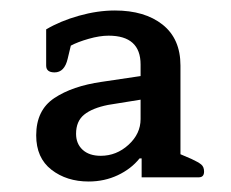

<svg xmlns="http://www.w3.org/2000/svg" viewBox="-20 -663 440 366"><path d="M49 -405Q49 -453 83.5 -476Q118 -499 174 -507L248 -518V-540Q248 -595 187 -595Q170 -595 149 -589Q128 -583 115 -576L109 -551Q103 -525 84 -525Q68 -525 68 -538V-607Q95 -623 130.5 -633Q166 -643 199 -643Q256 -643 290 -616Q324 -589 324 -538V-369L345 -360Q358 -354 363.5 -349.5Q369 -345 369 -336Q369 -325 359 -325H250V-361H246Q230 -341 204.5 -329Q179 -317 149 -317Q107 -317 78 -339.5Q49 -362 49 -405ZM248 -436V-473L186 -463Q156 -457 140.5 -444.5Q125 -432 125 -408Q125 -389 137.5 -377.5Q150 -366 172 -366Q202 -366 225 -387Q248 -408 248 -436Z"/></svg>

Font: MaitreeSemiBold
Style: Regular
Weight: 600
Designer: CadsonDemak Team
Foundry: CadsonDemak
Version: Version 1.000